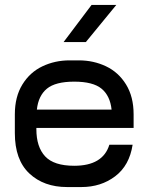

<svg xmlns="http://www.w3.org/2000/svg" viewBox="-20 -740 600 776"><path d="M520 -278V-223H127V-218Q127 -146 162.5 -108Q198 -70 280 -70Q396 -70 422 -155H516Q503 -71 445.5 -27.5Q388 16 309 16H251Q157 16 98.5 -39Q40 -94 40 -202V-278Q40 -349 70.5 -398.5Q101 -448 151.5 -472Q202 -496 261 -496H299Q358 -496 408.5 -472Q459 -448 489.5 -398.5Q520 -349 520 -278ZM129 -297H431Q425 -353 390.5 -381.5Q356 -410 280 -410Q204 -410 169.5 -381.5Q135 -353 129 -297ZM237 -570 350 -720H450L327 -570Z"/></svg>

Font: Violet Sans
Style: Regular
Weight: 400
Designer: Calvin Waterman
Foundry: Violet Office
Version: Version 1.013